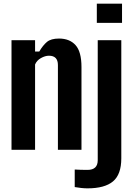

<svg xmlns="http://www.w3.org/2000/svg" viewBox="-20 -820 729 1051"><path d="M43 0V-600H172V-538H195Q215 -572 237 -590.5Q259 -609 303 -609Q361 -609 393.5 -573Q426 -537 426 -453V0H297V-464Q297 -515 248 -515Q227 -515 204 -502Q181 -489 172 -467V0ZM510 -695V-800H648V-695ZM389 204V108Q402 109 423 109.5Q444 110 459 110Q515 110 515 57V-600H644V47Q644 135 598.5 173Q553 211 459 211Q443 211 424.5 209Q406 207 389 204Z"/></svg>

Font: Big Shoulders Display ExtraBold
Style: Regular
Weight: 800
Designer: Patric King
Foundry: XO Type Co
Version: Version 1.000; ttfautohint (v1.8.2)